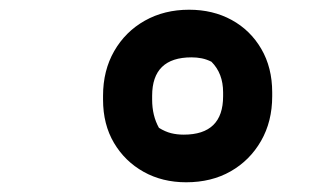

<svg xmlns="http://www.w3.org/2000/svg" viewBox="-20 -730 640 395"><path d="M369 -710Q418 -710 456.5 -689Q495 -668 517.5 -629.5Q540 -591 540 -540V-532Q540 -480 517 -440Q494 -400 454.5 -377.5Q415 -355 363 -355Q314 -355 275.5 -376.5Q237 -398 214.5 -436Q192 -474 192 -525V-533Q192 -585 215 -625Q238 -665 278 -687.5Q318 -710 369 -710ZM358 -453Q439 -453 439 -532V-540Q439 -579 415 -603Q405 -608 395 -610Q385 -612 374 -612Q293 -612 293 -533V-525Q293 -492 307 -467Q320 -459 332 -456Q344 -453 358 -453Z"/></svg>

Font: Recursive Mn Csl St XBd
Style: Italic
Weight: 800
Italic angle: -15°
Monospace: yes
Version: Version 1.079;hotconv 1.0.112;makeotfexe 2.5.65598; ttfautoh